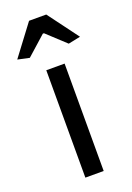

<svg xmlns="http://www.w3.org/2000/svg" viewBox="-155 -736 543 788"><g transform="rotate(-20 116.0 -342.0)"><path d="M-21 -551 79 -684H154L253 -551L200 -540L119 -615H114L30 -540ZM76 -469H156V0H76Z"/></g></svg>

Font: Athiti Medium
Style: Regular
Weight: 500
Designer: CadsonDemak Team
Foundry: CadsonDemak
Version: Version 1.033